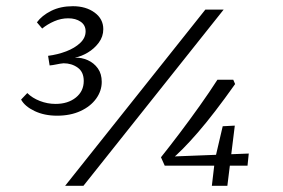

<svg xmlns="http://www.w3.org/2000/svg" viewBox="-20 -599 912 619"><path d="M164 -226Q123 -226 91.5 -241Q60 -256 48 -278L68 -299Q84 -283 108.5 -273.5Q133 -264 159 -264Q199 -264 224.5 -284.5Q250 -305 250 -338Q250 -367 230.5 -381Q211 -395 185 -395Q174 -394 162.5 -391.5Q151 -389 140 -388L135 -419Q166 -423 193.5 -433.5Q221 -444 238.5 -460.5Q256 -477 256 -498Q256 -518 240 -529Q224 -540 200 -540Q177 -540 155 -530.5Q133 -521 116 -507L99 -527Q115 -549 145 -564Q175 -579 215 -579Q257 -579 285 -558.5Q313 -538 313 -505Q313 -481 298.5 -461.5Q284 -442 263 -429.5Q242 -417 221 -413Q243 -414 263 -405Q283 -396 295.5 -378.5Q308 -361 308 -335Q308 -306 290 -281Q272 -256 239.5 -241Q207 -226 164 -226ZM190 0 642 -568H701L249 0ZM499 -92Q527 -127 559.5 -170Q592 -213 624 -258Q656 -303 681 -342H732L738 -328Q670 -232 618 -172Q566 -112 529 -82L524 -94L782 -104L778 -65H511ZM673 -85 698 -192 737 -194 713 0H663Z"/></svg>

Font: Rasa Light
Style: Italic
Weight: 300
Italic angle: -7.10001°
Designer: Anna Giedrys (Yrsa+Rasa design), David Brezina (Yrsa art-direction, Rasa art-direction, design)
Foundry: Rosetta Type Foundry
Version: Version 2.004